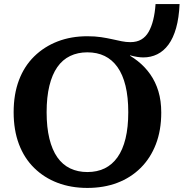

<svg xmlns="http://www.w3.org/2000/svg" viewBox="-20 -906 902 943"><path d="M409 -61Q457 -61 494 -79Q531 -97 557 -133.5Q583 -170 596.5 -225.5Q610 -281 610 -355Q610 -429 596.5 -484.5Q583 -540 557 -576.5Q531 -613 494 -631Q457 -649 409 -649Q362 -649 324.5 -631Q287 -613 261.5 -576.5Q236 -540 222.5 -484.5Q209 -429 209 -355Q209 -281 222.5 -225.5Q236 -170 261.5 -133.5Q287 -97 324.5 -79Q362 -61 409 -61ZM619 -614 578 -654Q621 -634 656.5 -606Q692 -578 718 -541Q744 -504 758 -457.5Q772 -411 772 -353Q772 -266 745.5 -197.5Q719 -129 670.5 -81Q622 -33 556 -8Q490 17 409 17Q329 17 263 -8Q197 -33 148 -81Q99 -129 73 -198Q47 -267 47 -355Q47 -443 73 -512Q99 -581 148 -629Q197 -677 263 -702.5Q329 -728 409 -728Q447 -728 476.5 -723.5Q506 -719 530.5 -713.5Q555 -708 577 -703.5Q599 -699 620 -699Q652 -699 674 -712Q696 -725 710 -749.5Q724 -774 732.5 -808.5Q741 -843 744 -886H862Q859 -818 845 -768.5Q831 -719 807.5 -687Q784 -655 752.5 -639.5Q721 -624 684 -624Q670 -624 654 -626.5Q638 -629 622 -633.5Q606 -638 590.5 -644Q575 -650 562 -656L619 -648Z"/></svg>

Font: Roboto Serif SemiBold
Style: Regular
Weight: 600
Designer: Greg Gazdowicz
Foundry: Commercial Type
Version: Version 1.008